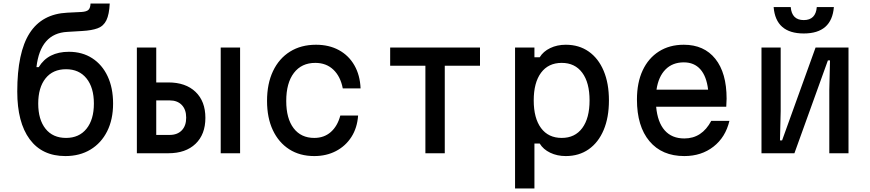

<svg xmlns="http://www.w3.org/2000/svg" viewBox="-20 -870 4940 1090"><path d="M351 16Q219 16 148.5 -79.5Q78 -175 78 -350Q78 -572 148 -681.5Q218 -791 362 -798L443 -802Q472 -804 482.5 -814.5Q493 -825 494 -850H603Q600 -788 584 -755Q568 -722 534.5 -709.5Q501 -697 446 -694L362 -689Q209 -681 187 -489H200Q253 -576 371 -576Q447 -576 503.5 -539.5Q560 -503 591 -437Q622 -371 622 -282Q622 -192 588.5 -125Q555 -58 494 -21Q433 16 351 16ZM355 -87Q429 -87 471 -139Q513 -191 513 -282Q513 -373 471 -425Q429 -477 355 -477Q280 -477 238.5 -425Q197 -373 197 -282Q197 -191 238.5 -139Q280 -87 355 -87Z M757 0V-600H867V-402H936Q1034 -402 1090 -348.5Q1146 -295 1146 -201Q1146 -107 1090 -53.5Q1034 0 936 0ZM1233 0V-600H1343V0ZM867 -104H943Q987 -104 1012 -130Q1037 -156 1037 -202Q1037 -248 1012 -274Q987 -300 943 -300H867Z M1764 16Q1682 16 1622 -22.5Q1562 -61 1529 -131Q1496 -201 1496 -297Q1496 -395 1530 -466.5Q1564 -538 1626.5 -577Q1689 -616 1774 -616Q1848 -616 1904 -585.5Q1960 -555 1992 -499Q2024 -443 2027 -368H1926Q1913 -436 1872.5 -474.5Q1832 -513 1770 -513Q1692 -513 1648.5 -456Q1605 -399 1605 -297Q1605 -197 1647 -142Q1689 -87 1764 -87Q1820 -87 1858 -120.5Q1896 -154 1912 -214H2013Q2008 -144 1975 -92.5Q1942 -41 1887.5 -12.5Q1833 16 1764 16Z M2395 0V-497H2195V-600H2705V-497H2505V0Z M2904 200V-600H3014V-545H3044Q3064 -578 3103.5 -597Q3143 -616 3192 -616Q3267 -616 3322 -577.5Q3377 -539 3407 -468Q3437 -397 3437 -300Q3437 -203 3407 -132Q3377 -61 3322 -22.5Q3267 16 3192 16Q3143 16 3103.5 -3Q3064 -22 3044 -55H3014V200ZM3169 -87Q3244 -87 3285.5 -143Q3327 -199 3327 -300Q3327 -401 3285.5 -457Q3244 -513 3169 -513Q3093 -513 3051.5 -457Q3010 -401 3010 -300Q3010 -199 3051.5 -143Q3093 -87 3169 -87Z M4121 -184Q4099 -91 4030.5 -37.5Q3962 16 3865 16Q3738 16 3667 -68.5Q3596 -153 3596 -305Q3596 -401 3628.5 -470.5Q3661 -540 3721 -578Q3781 -616 3862 -616Q3977 -616 4041 -536Q4105 -456 4105 -310Q4105 -299 4104 -287Q4103 -275 4103 -264H3705Q3713 -176 3753.5 -130Q3794 -84 3865 -84Q3965 -84 4018 -184ZM3862 -516Q3798 -516 3758 -475.5Q3718 -435 3707 -361H4000Q3991 -437 3956 -476.5Q3921 -516 3862 -516Z M4303 0V-600H4412V-240L4408 -73H4420L4610 -600H4797V0H4688V-360L4692 -527H4680L4490 0ZM4469 -830Q4475 -756 4543 -756Q4611 -756 4617 -830H4714Q4702 -680 4543 -680Q4384 -680 4372 -830Z"/></svg>

Font: Martian Mono
Style: Regular
Weight: 400
Monospace: yes
Designer: Roman Shamin
Foundry: Evil Martians
Version: Version 1.000; ttfautohint (v1.8.4.7-5d5b)